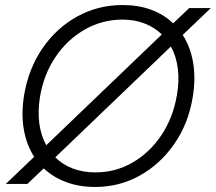

<svg xmlns="http://www.w3.org/2000/svg" viewBox="-20 -732 859 764"><path d="M3 0 116 -108Q85 -156 74.5 -218.5Q64 -281 76 -354Q94 -460 149.5 -540.5Q205 -621 287.5 -666.5Q370 -712 468 -712Q531 -712 582 -693Q633 -674 669 -639L733 -700H819L707 -593Q738 -545 748.5 -482.5Q759 -420 747 -346Q730 -241 674 -160Q618 -79 536.5 -33.5Q455 12 358 12Q295 12 243 -7.5Q191 -27 154 -62L89 0ZM139 -346Q130 -289 136.5 -240.5Q143 -192 164 -154L624 -595Q595 -623 555.5 -638.5Q516 -654 467 -654Q387 -654 317.5 -614.5Q248 -575 201 -505.5Q154 -436 139 -346ZM360 -46Q440 -46 508 -85.5Q576 -125 622.5 -194.5Q669 -264 684 -354Q694 -411 687.5 -460Q681 -509 660 -547L200 -106Q229 -77 269.5 -61.5Q310 -46 360 -46Z"/></svg>

Font: Figtree Light
Style: Italic
Weight: 300
Italic angle: -9.5°
Foundry: Erik Kennedy
Version: Version 2.001; ttfautohint (v1.8.4.7-5d5b);gftools[0.9.27]